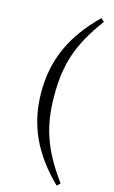

<svg xmlns="http://www.w3.org/2000/svg" viewBox="-152 -876 677 1143"><g transform="rotate(15 187.0 -305.0)"><path d="M171 -305C171 -492 209 -623 343 -803L323 -821C167 -668 91 -508 91 -305C91 -102 167 58 323 211L343 193C213 15 171 -118 171 -305Z"/></g></svg>

Font: Noto Serif KR Medium
Style: Regular
Weight: 500
Designer: Ryoko NISHIZUKA 西塚涼子 (kana & ideographs); Frank Grießhammer (Latin, Greek & Cyrillic); Wenlong ZHANG 张文龙 (bopomofo); San
Foundry: Adobe
Version: Version 2.001;hotconv 1.1.0;makeotfexe 2.6.0